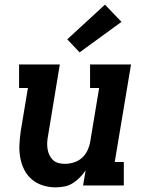

<svg xmlns="http://www.w3.org/2000/svg" viewBox="-20 -797 640 825"><path d="M219 8Q190 8 163.5 -0.5Q137 -9 116.5 -26.5Q96 -44 84 -68Q72 -92 67 -119.5Q62 -147 63.5 -175.5Q65 -204 69 -233L100 -419H62V-520H237L187 -217Q184 -202 183 -187.5Q182 -173 184 -159Q186 -145 191.5 -132.5Q197 -120 206.5 -110.5Q216 -101 229.5 -97Q243 -93 258 -93Q278 -93 297.5 -99Q317 -105 332.5 -119Q348 -133 356.5 -152Q365 -171 368 -190L406 -419H367V-520H543L473 -101H512V0H337L348 -65Q337 -49 323 -34.5Q309 -20 292 -9.5Q275 1 256 4.5Q237 8 219 8ZM322 -572 269 -628 431 -777 502 -703Z"/></svg>

Font: Iosevka Etoile Oblique
Style: Bold
Weight: 700
Italic angle: -9°
Designer: Belleve Invis
Foundry: Belleve Invis
Version: Version 15.5.2; ttfautohint (v1.8.4)